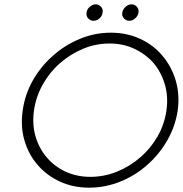

<svg xmlns="http://www.w3.org/2000/svg" viewBox="-20 -859 844 887"><path d="M85 -349Q74 -275 93 -210Q112 -145 154 -97Q196 -48 257 -20Q318 8 392 8Q466 8 535.5 -20Q605 -48 660 -97Q715 -145 752.5 -210Q790 -275 801 -349Q811 -423 791.5 -488Q772 -553 730 -602Q689 -651 627.5 -679.5Q566 -708 492 -708Q418 -708 349 -679.5Q280 -651 225 -602Q169 -553 132 -488Q95 -423 85 -349ZM137 -349Q146 -412 177.5 -468.5Q209 -525 257 -567Q305 -609 363.5 -633.5Q422 -658 486 -658Q549 -658 601 -633.5Q653 -609 690 -567Q725 -525 741.5 -469Q758 -413 749 -349Q740 -285 708 -229Q676 -173 628 -132Q580 -90 520.5 -66Q461 -42 397 -42Q335 -42 283 -66Q231 -90 196 -132Q160 -174 144 -229.5Q128 -285 137 -349ZM545 -801Q542 -785 552.5 -774Q563 -763 578 -763Q592 -763 604.5 -774Q617 -785 620 -801Q622 -817 612 -828Q602 -839 588 -839Q573 -839 560.5 -828Q548 -817 545 -801ZM380 -801Q377 -785 387.5 -774Q398 -763 412 -763Q427 -763 439.5 -774Q452 -785 454 -801Q457 -817 446.5 -828Q436 -839 422 -839Q408 -839 395 -828Q382 -817 380 -801Z"/></svg>

Font: Josefin Slab Medium
Style: Italic
Weight: 500
Italic angle: -12°
Version: Version 2.000